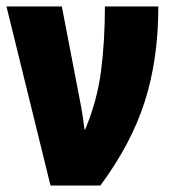

<svg xmlns="http://www.w3.org/2000/svg" viewBox="-20 -573 538 593"><path d="M136 0H290Q385 -128 427 -259Q469 -390 469 -553H304Q304 -446 292 -353.5Q280 -261 243 -173H241Q239 -190 236.5 -207Q234 -224 231 -241L171 -553H0Z"/></svg>

Font: Noto Sans Display Condensed Black
Style: Regular
Weight: 900
Width: 3
Designer: Monotype Design team
Foundry: Monotype Imaging Inc.
Version: 1.000